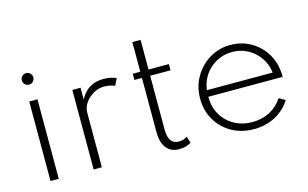

<svg xmlns="http://www.w3.org/2000/svg" viewBox="-88 -941 1917 1194"><g transform="rotate(-15 870.5 -343.5)"><path d="M138 -613.5Q153.5 -613.5 164.2 -624.2Q175 -635 175 -650.5Q175 -666 164.2 -676.8Q153.5 -687.5 138 -687.5Q122.5 -687.5 111.8 -676.8Q101 -666 101 -650.5Q101 -635 111.8 -624.2Q122.5 -613.5 138 -613.5ZM111.5 0H164.5V-512H111.5Z M389 0H442V-351Q442 -384.5 462.5 -414.2Q483 -444 515.8 -462.8Q548.5 -481.5 584.5 -481.5Q602 -481.5 620.5 -478Q639 -474.5 653 -467.5L674.5 -512.5Q638.5 -528 593 -528Q488 -528 442 -435.5V-512H389Z M937 16Q982.5 16 1014 -5L1000.5 -47.5Q978 -30.5 947 -30.5Q879.5 -30.5 879.5 -125V-472H1010.5V-512H879.5V-703H826.5V-512H778V-472H826.5V-122.5Q826.5 -56.5 855.2 -20.2Q884 16 937 16Z M1419 16Q1494.5 16 1556.2 -16.5Q1618 -49 1654.5 -108L1614.5 -130.5Q1583 -82 1533 -55.5Q1483 -29 1420.5 -29Q1355 -29 1303.8 -57.8Q1252.5 -86.5 1223.5 -137Q1194.5 -187.5 1194.5 -252H1673Q1673.5 -257.5 1673.5 -261Q1673.5 -264.5 1673.5 -269.5Q1670 -345 1634.2 -403.2Q1598.5 -461.5 1539.8 -494.8Q1481 -528 1408.5 -528Q1336 -528 1275.5 -491.5Q1215 -455 1178.8 -392.8Q1142.5 -330.5 1142.5 -253Q1142.5 -177 1178 -116Q1213.5 -55 1276 -19.5Q1338.5 16 1419 16ZM1197 -294Q1203.5 -348.5 1233 -391.2Q1262.5 -434 1308.5 -458.5Q1354.5 -483 1409.5 -483Q1464 -483 1509.5 -458.2Q1555 -433.5 1584.5 -391Q1614 -348.5 1620.5 -294Z"/></g></svg>

Font: Spartan Light
Style: Regular
Weight: 300
Designer: Matt Bailey, Mirko Velimirovic
Foundry: Matt Bailey
Version: Version 1.003; ttfautohint (v1.8.3)